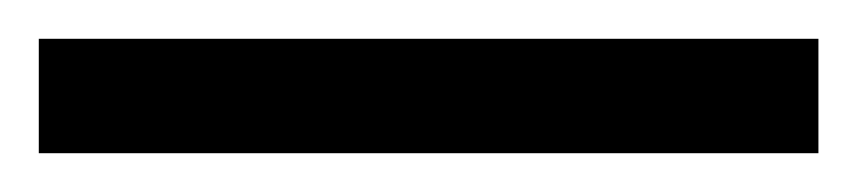

<svg xmlns="http://www.w3.org/2000/svg" viewBox="-24 -839 442 99"><path d="M-4 -760V-819H398V-760Z"/></svg>

Font: Noto Serif Tamil Condensed Medium
Style: Regular
Weight: 500
Width: 3
Designer: Indian Type Foundry, Tom Grace, and the Monotype Design Team
Foundry: Monotype Imaging Inc.
Version: Version 2.004; ttfautohint (v1.8.4.7-5d5b)